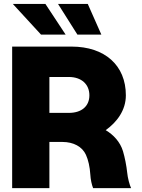

<svg xmlns="http://www.w3.org/2000/svg" viewBox="-20 -967 731 987"><path d="M42.5 0H233.9V-237.3H300.8C357.4 -237.3 402.8 -213.4 421.9 -170.9C433.6 -145.5 441.9 -108.9 444.3 -69.8C445.8 -43 451.7 -17.6 458.5 0H653.8C646 -17.6 636.7 -50.3 633.8 -80.1C630.4 -113.3 621.6 -158.7 612.3 -189.5C597.7 -237.8 563 -274.4 523.4 -297.9C581.1 -339.4 627 -399.9 627 -477.1C627 -630.9 519 -727.5 347.7 -727.5H42.5ZM377.9 -789.1H501L431.2 -946.8H278.3ZM190.9 -789.1H317.4L213.4 -946.8H45.9ZM233.9 -386.7V-571.3H333.5C398.9 -571.3 439.5 -533.7 439.5 -477.1C439.5 -420.4 398.9 -386.7 334 -386.7Z"/></svg>

Font: Raveo Display Display ExtraBold
Style: Regular
Weight: 800
Designer: Jakub Foglar, Rasmus Andersson (Inter)
Foundry: Jakubfoglar.com
Version: Version 1.100;Glyphs 3.2.3 (3260)